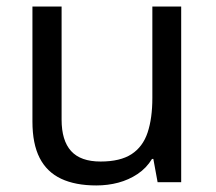

<svg xmlns="http://www.w3.org/2000/svg" viewBox="-20 -556 658 586"><path d="M533 -536V0H461L448 -71H444Q427 -43 400 -25Q373 -7 341 1.5Q309 10 274 10Q210 10 166.5 -10.5Q123 -31 101 -74Q79 -117 79 -185V-536H168V-191Q168 -127 197 -95Q226 -63 287 -63Q347 -63 381.5 -85.5Q416 -108 430.5 -151.5Q445 -195 445 -257V-536Z"/></svg>

Font: lkorean25
Style: Book
Weight: 400
Designer: Jelle Bosma - Monotype Design Team
Foundry: Monotype Imaging Inc.
Version: Version 2.003